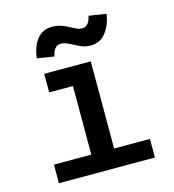

<svg xmlns="http://www.w3.org/2000/svg" viewBox="-114 -872 878 968"><g transform="rotate(-15 325.0 -388.5)"><path d="M269 0V-552H388V0ZM74 0V-97H575V0ZM145 -455V-552H328V-455ZM218 -623 129 -637Q136 -697 165 -734Q194 -771 244 -771Q269 -771 289.5 -764Q310 -757 327.5 -747.5Q345 -738 360 -731Q375 -724 389 -724Q410 -724 421.5 -740Q433 -756 436 -777L527 -763Q518 -704 488 -666.5Q458 -629 409 -629Q380 -629 354 -641.5Q328 -654 306 -665.5Q284 -677 264 -677Q244 -677 232.5 -661Q221 -645 218 -623Z"/></g></svg>

Font: Azeret Mono Medium
Style: Regular
Weight: 500
Designer: Martin Vácha
Foundry: Displaay
Version: Version 1.002